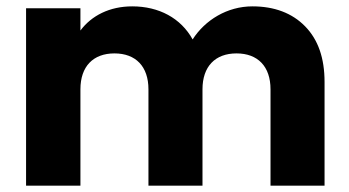

<svg xmlns="http://www.w3.org/2000/svg" viewBox="-20 -584 1099 604"><path d="M62 0H233V-303C233 -375 273 -416 340 -416C407 -416 447 -375 447 -303V0H617V-303C617 -375 657 -416 724 -416C791 -416 831 -375 831 -303V0H1001V-326C1001 -401 981 -459 940 -501C899 -543 843 -564 774 -564C695 -564 625 -521 586 -460C549 -527 480 -564 396 -564C325 -564 268 -535 233 -488V-558H62Z"/></svg>

Font: Poppins
Style: Bold
Weight: 700
Designer: Ninad Kale (Devanagari), Jonny Pinhorn (Latin)
Foundry: Indian Type Foundry
Version: 4.004